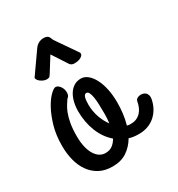

<svg xmlns="http://www.w3.org/2000/svg" viewBox="-154 -704 769 831"><g transform="rotate(-30 230.0 -288.5)"><path d="M400.9 -165Q401.9 -170.9 407.5 -174.8Q413.1 -178.7 420.4 -180.2Q427.7 -181.6 435.8 -180.2Q443.8 -178.7 450 -173.6Q456.1 -168.5 458.7 -159.4Q461.4 -150.4 458 -136.2Q453.6 -115.7 443.6 -97.9Q433.6 -80.1 418.5 -66.4Q403.3 -52.7 382.8 -44.9Q362.3 -37.1 336.9 -37.1Q323.2 -37.1 311.3 -38.6Q299.3 -40 288.1 -43.9Q269.5 -11.7 240.2 8.1Q210.9 27.8 168 27.8Q129.9 27.8 102.5 12.9Q75.2 -2 57.1 -27.6Q39.1 -53.2 30.5 -86.9Q22 -120.6 22 -158.2Q22 -213.4 34.9 -257.1Q47.9 -300.8 64.9 -331.3Q82 -361.8 98.9 -377.9Q115.7 -394 124 -394Q133.8 -394 141.8 -385.5Q149.9 -377 153.6 -365.5Q157.2 -354 155.5 -342.3Q153.8 -330.6 144 -324.2Q138.2 -314.9 130.1 -302.7Q122.1 -290.5 115 -272.2Q107.9 -253.9 103 -227.5Q98.1 -201.2 98.1 -164.1Q98.1 -132.3 103.8 -108.9Q109.4 -85.4 119.4 -69.6Q129.4 -53.7 142.3 -45.9Q155.3 -38.1 169.9 -38.1Q191.4 -38.1 205.3 -48.6Q219.2 -59.1 229 -76.2Q193.8 -106.4 175.5 -153.1Q157.2 -199.7 157.2 -253.9Q157.2 -277.3 162.4 -298.6Q167.5 -319.8 177.5 -335.9Q187.5 -352.1 202.6 -361.6Q217.8 -371.1 237.8 -371.1Q255.4 -371.1 271 -358.4Q286.6 -345.7 298.3 -323.2Q310.1 -300.8 316.7 -270Q323.2 -239.3 323.2 -203.1Q323.2 -175.3 319.8 -147.9Q316.4 -120.6 309.1 -95.2Q314.5 -93.3 319.1 -93Q323.7 -92.8 329.1 -92.8Q345.2 -92.8 357.7 -98.6Q370.1 -104.5 378.9 -114.3Q387.7 -124 393.1 -137.2Q398.4 -150.4 400.9 -165ZM210 -257.8Q210 -224.1 220.5 -193.8Q231 -163.6 248 -141.1Q251 -165 251 -187Q251 -212.4 250.2 -234.1Q249.5 -255.9 246.8 -271.5Q244.1 -287.1 239.5 -296.1Q234.9 -305.2 227.1 -305.2Q210 -305.2 210 -257.8ZM284.7 -479.5Q287.6 -475.6 290 -471.9Q292.5 -468.3 292.5 -464.4Q292.5 -456.1 280.3 -448.7Q268.1 -441.4 247.6 -441.4Q239.3 -441.4 233.6 -444.6Q228 -447.8 225.6 -451.7L176.3 -527.3L133.3 -458.5Q129.4 -451.7 125 -446.5Q120.6 -441.4 109.4 -441.4Q102.5 -441.4 95 -444.3Q87.4 -447.3 81.1 -451.7Q74.7 -456.1 70.6 -461.7Q66.4 -467.3 66.4 -472.7Q66.4 -474.6 68.4 -476.6L138.7 -576.7Q147.5 -590.3 159.7 -596.9Q171.9 -603.5 184.6 -603.5Q193.4 -603.5 198.7 -601.8Q204.1 -600.1 207.5 -596.7Q210.9 -593.3 213.1 -588.1Q215.3 -583 218.3 -575.7Z"/></g></svg>

Font: Grand Hotel
Style: Regular
Weight: 400
Designer: Brian J. Bonislawsky & Jim Lyles for Astigmatic (AOETI)
Foundry: Astigmatic (AOETI)
Version: Version 001.000